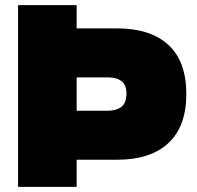

<svg xmlns="http://www.w3.org/2000/svg" viewBox="-20 -724 765 744"><path d="M434 -614Q563 -614 632.5 -550Q702 -486 702 -360Q702 -234 632.5 -169.5Q563 -105 434 -105H277V0H50V-704H277V-614ZM399 -424H277V-295H399Q431 -295 450.5 -310Q470 -325 470 -362Q470 -394 451.5 -409Q433 -424 399 -424Z"/></svg>

Font: Prodigy Sans Black
Style: Regular
Weight: 900
Designer: Wei Huang
Foundry: Wei Huang
Version: Version 1.003; ttfautohint (v1.8.3)